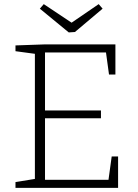

<svg xmlns="http://www.w3.org/2000/svg" viewBox="-20 -910 668 930"><path d="M521 -152H552V0H55V-28L159 -45L149 -33V-661L159 -648L55 -662V-690L198 -695H539V-549H508L492 -666L504 -656H187L198 -667V-365L187 -375H469V-337H187L198 -349V-28L187 -39H517L504 -28ZM458 -890 477 -868 343 -755 313 -753 173 -868 192 -890 342 -790H312Z"/></svg>

Font: Bitter Thin Light
Style: Regular
Weight: 300
Version: Version 2.002